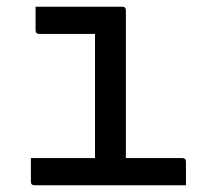

<svg xmlns="http://www.w3.org/2000/svg" viewBox="-20 -552 640 572"><path d="M72 -81H263V-451H97Q86 -451 86 -462V-532H344Q355 -532 355 -521V-81H523Q534 -81 534 -70V0H83Q72 0 72 -11Z"/></svg>

Font: Recursive Mn Lnr St
Style: Regular
Weight: 400
Monospace: yes
Version: Version 1.079;hotconv 1.0.112;makeotfexe 2.5.65598; ttfautoh